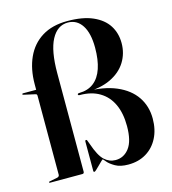

<svg xmlns="http://www.w3.org/2000/svg" viewBox="-108 -802 807 903"><g transform="rotate(-15 295.0 -351.0)"><path d="M572 -166.5Q572 -227 540.8 -273Q509.5 -319 448.5 -345Q387.5 -371 297 -371L296.5 -367Q371 -367 421.2 -391Q471.5 -415 497 -456Q522.5 -497 522.5 -547.5Q522.5 -596 498.8 -633.2Q475 -670.5 426.2 -692Q377.5 -713.5 302 -713.5Q228.5 -713.5 178.5 -682.5Q128.5 -651.5 103 -595.5Q77.5 -539.5 77.5 -465.5V-431.5L112 -439H14Q12 -439 10.5 -438.2Q9 -437.5 9 -435.5Q9 -434 10.2 -433.2Q11.5 -432.5 13.5 -432L69.5 -419.5Q73 -419 74.8 -416.5Q76.5 -414 76.5 -410V-25.5Q76.5 -21.5 74 -18.5Q71.5 -15.5 66 -14L28 -6.5Q23.5 -6 23.5 -3Q23.5 -1.5 24.5 -0.8Q25.5 0 27 0H184.5Q189 0 191.2 -2.2Q193.5 -4.5 193.5 -9.5V-488.5Q193.5 -597.5 222.5 -651.8Q251.5 -706 302.5 -706Q346.5 -706 371.5 -667.8Q396.5 -629.5 396.5 -558.5Q396.5 -500 382.5 -458.2Q368.5 -416.5 340.2 -394.5Q312 -372.5 269 -372Q265 -372 263 -370.5Q261 -369 261 -367Q261 -365 262.8 -363.5Q264.5 -362 269 -362Q326 -362 365.5 -338.2Q405 -314.5 425.5 -270.5Q446 -226.5 446 -164Q446 -91.5 420 -57.2Q394 -23 353.5 -23Q323 -23 299.2 -45Q275.5 -67 255 -127.5L248 -146Q247 -148.5 246 -149.5Q245 -150.5 242.5 -150.5Q240.5 -150.5 239.2 -148.5Q238 -146.5 238 -143V0.5Q238 2 239.2 3.2Q240.5 4.5 243 4.5Q245.5 4.5 253 -2.5Q260.5 -9.5 269.8 -18.8Q279 -28 286.2 -35Q293.5 -42 295 -42Q296.5 -42 307.8 -28.2Q319 -14.5 343 -0.8Q367 13 406 13Q456 13 493.2 -9.5Q530.5 -32 551.2 -72.5Q572 -113 572 -166.5Z"/></g></svg>

Font: Fraunces 120pt SemiBold
Style: Regular
Weight: 600
Version: Version 1.000;[b76b70a41]